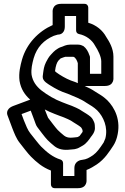

<svg xmlns="http://www.w3.org/2000/svg" viewBox="-20 -860 658 1007"><path d="M477.9 -187.3C477.9 -197.1 477.4 -211.6 473.7 -219C469.9 -226.7 467.6 -235.4 457.1 -245.9C439.9 -261 426.8 -266.8 412.2 -276.5C406 -280.8 402.8 -282.9 396.5 -286.5L379.7 -294.9C364.1 -302 349.3 -308.1 333 -313.6L307.3 -323.5C266.1 -338.9 229.5 -361 197 -385.9C170.2 -407.4 151.6 -433.1 145.6 -467.9C142.1 -497.8 149 -526.4 156.6 -554.6C173.7 -613.4 210.8 -650.2 262.2 -672.2L283.4 -678.6C283.4 -678.6 319.9 -675.7 319.9 -721.2V-776.1L379.1 -776.1V-700.7C379.1 -690.6 385.1 -683.3 393.9 -681.6C431.3 -674.1 462.6 -650.6 478.5 -620.6C478.7 -620.1 479.1 -619.4 479.4 -619C493.5 -597.9 511.1 -562.5 511.1 -538.7L511.1 -472.9H451.9V-559.2C451.9 -563.7 450.7 -567.4 448.8 -570.7C442.7 -589.4 432.6 -606.9 417.7 -618.1C410.7 -620.6 404.2 -625.9 390.3 -625.9H346.3C327.4 -625.9 310.4 -616.7 307 -615.5C295.9 -612.2 292.1 -610.4 284.7 -606.1C264.5 -594.4 253.6 -579.9 248.3 -574.7C236.1 -562.5 226.7 -544.8 221.3 -533.9C210.7 -512.8 208.7 -494.5 206.4 -478.6L204.4 -462.4C204.2 -461.2 204.1 -459.6 204.1 -458.7L204.1 -455.7C204.1 -433.4 234.1 -418.6 243 -412.4C271.4 -394.3 299.5 -379.5 334.9 -368.4C368.5 -354.1 403.9 -341.4 431.1 -322.3C457 -306.2 469.7 -299.9 489.7 -281.3C522.8 -247.9 547.4 -192 532.6 -134.1C530.1 -127 526.9 -119.4 523.6 -112.6C501.8 -79.8 488.5 -61.1 468 -46.1C447.4 -32.4 433.9 -24.2 411.1 -21.7C408.1 -21.4 370.1 -18.5 370.1 22.3V63.1L310.9 63.1V-4.3C310.9 -13.8 304.8 -20.8 298.1 -22.9C256.6 -35.6 225.4 -61.7 195.2 -91.8C187.8 -98.5 147.6 -149.7 138.8 -161C125.3 -177.9 115.7 -202.9 105.4 -228.4L93 -261.7L141.2 -279.7L159.7 -230.2C163.5 -221.6 168 -203 175.3 -193.9C184.1 -182.8 214.7 -140.2 229.5 -125.5C240.4 -114.6 253.4 -103.2 265.9 -93.2C286.2 -77 314.2 -71.2 347.4 -75.4C364.4 -77.5 377.4 -74.6 401.8 -89.5L414.3 -96.6C433.4 -107.5 449 -129.9 457.2 -142.5C460.1 -145.9 477.9 -166.1 477.9 -187.3ZM388.1 -528.8V-428.7C388.1 -428.3 388.3 -425.4 388.6 -423.9C383.7 -425.9 379.1 -428.4 374.1 -429.9C342.3 -439.7 317.8 -452.5 291 -469.6C279.1 -477.8 271.6 -482.5 268.6 -487C272.1 -515.6 278.1 -531.6 286.1 -541.8C293.1 -549 297.9 -553.6 297.9 -553.6C306 -557.2 321.3 -561.9 322.2 -562.1L364.8 -562.1C376.2 -559.1 384.2 -542.3 388.1 -528.8ZM215 -285.9C231.3 -277.2 248.8 -269.2 266.7 -262.5L293 -252.4C309.1 -247 321.1 -242 336.3 -235.1L351.5 -227.5C354.8 -225.6 359.3 -222.7 363.8 -219.5C381.5 -207.7 392.4 -202.9 404.9 -192.1C407.8 -189 408.7 -186.6 412.8 -178.1C413 -175.9 413.1 -173.1 413.1 -170.7C413.1 -170.7 413.7 -168.9 412.9 -167.9C407.6 -161.6 400.7 -150.2 397.4 -146.9L387.7 -141.4C386 -140.4 376.4 -140.1 364.6 -138.6C342.5 -135.9 327.8 -139.4 316.1 -148.7C304.5 -158.1 292.2 -168.8 282.5 -178.5C272.7 -188.3 242.7 -228.9 232 -242.6C229.3 -248.5 224.3 -262.5 220.3 -271.7ZM138.3 -337.4 50.4 -304.6C5.2 -287.7 18.8 -256.7 19.5 -254.8L44.6 -187.6C54.8 -161.9 65.1 -133.6 83.2 -110.9C92.3 -99.2 129.5 -50.5 142.7 -38.2C170.5 -10.5 201.9 17.3 247.1 34.5V107.3C247.1 118 254.6 126.9 266.7 126.9H389.7C439.5 126.9 433.9 82.7 433.9 82.7V31.6C454.3 23.7 473.3 11.9 487.3 2.6C529.9 -25.9 554 -65.8 574.6 -96.7C583 -109.4 589.9 -126.7 593.7 -141C617.2 -229 581 -296.1 542.3 -334.7C519 -356.6 502.7 -364.8 478.9 -379.7C462.5 -391 442.8 -400.9 423.9 -409.1H530.7C580.5 -409.1 574.9 -453.2 574.9 -453.2L574.9 -563.2C574.9 -606 552.9 -642.3 537.1 -666.2C518.1 -701.2 485.3 -728.3 442.9 -740.8L442.9 -820.2C442.9 -831 435.4 -839.9 423.3 -839.9H300.3C250.5 -839.9 256.1 -795.7 256.1 -795.7V-728.5C181.4 -695.3 119.3 -631 95.4 -547.4C87 -516.5 77.1 -478.2 82.4 -436.1C89.8 -391.5 111.6 -361.1 138.3 -337.4Z"/></svg>

Font: Tape
Style: Regular
Weight: 500
Foundry: Cannot Into Space Fonts
Version: Version 0.97